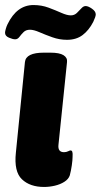

<svg xmlns="http://www.w3.org/2000/svg" viewBox="-21 -734 400 762"><path d="M154 8Q98 8 66 -22.5Q34 -53 42 -128L78 -488Q82 -525 153 -525H179Q215 -525 231 -515Q247 -505 245 -488L211 -159Q208 -130 233 -130Q242 -130 249 -133.5Q256 -137 259 -137Q264 -137 266 -131.5Q268 -126 267 -111Q267 -99 264 -78Q261 -57 256 -38Q251 -23 234.5 -12.5Q218 -2 196.5 3Q175 8 154 8ZM39 -578Q30 -578 14.5 -584.5Q-1 -591 -1 -604Q-1 -609 2 -619.5Q5 -630 9 -638Q46 -714 112 -714Q144 -714 172 -703.5Q200 -693 222.5 -683Q245 -673 260 -673Q274 -673 284 -682.5Q294 -692 302 -701Q310 -710 319 -710Q329 -710 344 -699.5Q359 -689 359 -677Q359 -668 349 -647Q332 -614 307 -595Q282 -576 245 -576Q215 -576 187 -586Q159 -596 136 -606Q113 -616 98 -616Q82 -616 72.5 -606.5Q63 -597 56 -587.5Q49 -578 39 -578Z"/></svg>

Font: Asap Semi Expanded Semi Expanded ExtraBold
Style: Italic
Weight: 800
Width: 6
Italic angle: -6°
Designer: Pablo Cosgaya
Foundry: Omnibus-Type
Version: Version 3.001; ttfautohint (v1.8.4.7-5d5b)